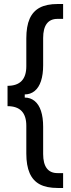

<svg xmlns="http://www.w3.org/2000/svg" viewBox="-20 -727 352 958"><path d="M111.3 -396.5V-535.2Q111.3 -595.7 127.9 -633.3Q144.5 -670.9 178.7 -689Q212.9 -707 267.6 -707H294.9V-632.8H266.6Q231.4 -632.8 213.4 -608.9Q195.3 -585 195.3 -537.1V-401.4Q195.3 -355.5 184.6 -322.8Q173.8 -290 152.8 -272.9Q131.8 -255.9 103.5 -255.9H17.6V-298.8Q64.5 -298.8 87.9 -323.2Q111.3 -347.7 111.3 -396.5ZM17.6 -288.1H103.5V-240.2H17.6ZM17.6 -240.2H103.5Q131.8 -240.2 152.8 -223.1Q173.8 -206.1 184.6 -173.3Q195.3 -140.6 195.3 -94.7V41Q195.3 88.9 213.4 112.8Q231.4 136.7 266.6 136.7H294.9V210.9H267.6Q212.9 210.9 178.7 192.9Q144.5 174.8 127.9 136.7Q111.3 98.6 111.3 39.1V-99.6Q111.3 -148.4 87.9 -172.9Q64.5 -197.3 17.6 -197.3ZM103.5 -255.9V-208H17.6V-255.9Z"/></svg>

Font: Wanted Sans Variable
Style: Regular
Weight: 400
Designer: Original Design by Kil Hyung-jin and Kang Hanbin, Wanted Lab, Inc; Hangeul from Source Han Sans by Jang Soo-young and Ka
Foundry: Wanted Lab, Inc.
Version: Version 1.003;Glyphs 3.2 (3227)